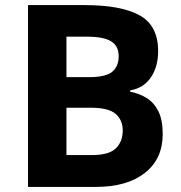

<svg xmlns="http://www.w3.org/2000/svg" viewBox="-20 -734 712 754"><path d="M312 -714Q455 -714 528 -674Q601 -634 601 -533Q601 -472 572.5 -430Q544 -388 491 -379V-374Q527 -367 556 -349Q585 -331 602 -297Q619 -263 619 -207Q619 -110 549 -55Q479 0 357 0H90V-714ZM329 -431Q395 -431 420.5 -452Q446 -473 446 -513Q446 -554 416 -572Q386 -590 321 -590H241V-431ZM241 -311V-125H340Q408 -125 435 -151.5Q462 -178 462 -222Q462 -262 434.5 -286.5Q407 -311 335 -311Z"/></svg>

Font: Noto Sans Adlam Unjoined
Style: Bold
Weight: 700
Version: Version 3.001